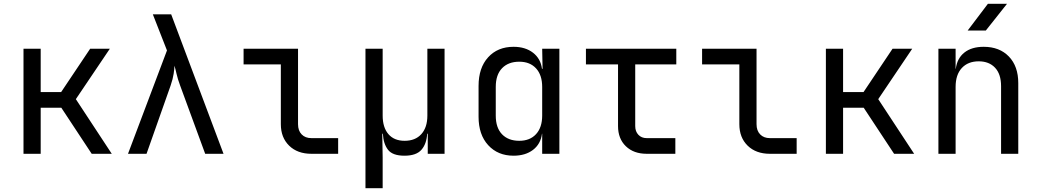

<svg xmlns="http://www.w3.org/2000/svg" viewBox="-20 -805 5440 1005"><path d="M103 0V-550H193V-323H300L452 -550H555L377 -286L565 0H460L301 -241H193V0Z M650 0 854 -541 780 -730H876L1150 0H1054L923 -357Q910 -392 904 -419Q898 -446 893 -461Q893 -446 889 -419Q885 -392 873 -357L747 0Z M1610 0Q1537 0 1493.5 -42.5Q1450 -85 1450 -155V-468H1255V-550H1540V-155Q1540 -121 1559 -101.5Q1578 -82 1610 -82H1750V0Z M1893 180V-550H1983V-200Q1983 -138 2013 -103Q2043 -68 2098 -68Q2154 -68 2185.5 -103Q2217 -138 2217 -200V-550H2307V0H2219V-105H2216Q2213 -52 2186 -21Q2159 10 2097 10Q2035 10 2011 -21Q1987 -52 1984 -105H1981L1983 20V180Z M2668 10Q2586 10 2535.5 -45Q2485 -100 2485 -194V-355Q2485 -450 2535 -505Q2585 -560 2668 -560Q2730 -560 2770 -529Q2810 -498 2817 -445H2820L2818 -550H2908V0H2818V-105H2817Q2810 -51 2770 -20.5Q2730 10 2668 10ZM2698 -68Q2754 -68 2786 -103Q2818 -138 2818 -200V-350Q2818 -412 2786 -447Q2754 -482 2698 -482Q2641 -482 2608 -448Q2575 -414 2575 -350V-200Q2575 -136 2608 -102Q2641 -68 2698 -68Z M3365 0Q3297 0 3256 -39.5Q3215 -79 3215 -145V-468H3047V-550H3520V-468H3305V-145Q3305 -117 3321.5 -99.5Q3338 -82 3365 -82H3515V0Z M4010 0Q3937 0 3893.5 -42.5Q3850 -85 3850 -155V-468H3655V-550H3940V-155Q3940 -121 3959 -101.5Q3978 -82 4010 -82H4150V0Z M4303 0V-550H4393V-323H4500L4652 -550H4755L4577 -286L4765 0H4660L4501 -241H4393V0Z M4892 0V-550H4982V-445H4983Q4990 -500 5028 -530Q5066 -560 5129 -560Q5212 -560 5261 -509Q5310 -458 5310 -370V0H5220V-354Q5220 -417 5188.5 -450.5Q5157 -484 5103 -484Q5047 -484 5014.5 -449Q4982 -414 4982 -350V0ZM5045 -645 5151 -785H5251L5140 -645Z"/></svg>

Font: JetBrainsMono NFM
Style: Regular
Weight: 400
Monospace: yes
Designer: Philipp Nurullin, Konstantin Bulenkov
Foundry: JetBrains
Version: Version 2.304; ttfautohint (v1.8.4.7-5d5b);Nerd Fonts 3.3.0